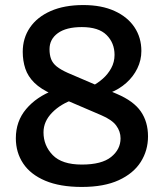

<svg xmlns="http://www.w3.org/2000/svg" viewBox="-20 -730 649 760"><path d="M303.9 10Q217.3 10 159 -14.7Q100.7 -39.4 71.7 -83Q42.7 -126.6 42.7 -182.7Q42.7 -250.1 83.5 -298.4Q124.4 -346.8 192.3 -372.7L274 -337Q220.8 -319.4 186.5 -284.4Q152.2 -249.5 152.2 -206.2Q152.2 -153.6 188.7 -116.1Q225.2 -78.6 303.9 -78.6Q382.7 -78.6 419.9 -108.7Q457.2 -138.7 457.2 -182.4Q457.2 -209.7 440.1 -232.9Q423.1 -256.1 380.3 -274.2L186.3 -357.4Q141.8 -377.1 116.1 -402.3Q90.5 -427.5 80.2 -458.5Q70 -489.6 70 -524.9Q70 -579 98.5 -620.8Q127 -662.7 180.6 -686.3Q234.3 -710 309.8 -710Q382 -710 433.5 -686.5Q485 -663.1 512.3 -622.1Q539.6 -581.2 539.6 -528.2Q539.6 -492 523.7 -459.3Q507.8 -426.6 479.9 -401.8Q452.1 -377 416.6 -363.1L343.2 -388.5Q365.7 -400 386.4 -418Q407 -436 420.2 -460.1Q433.4 -484.2 433.4 -512.8Q433.4 -560.1 401.8 -591.5Q370.3 -622.8 303.9 -622.8Q242.1 -622.8 209 -598.8Q176 -574.8 176 -535.2Q176 -512.7 182.3 -496.2Q188.6 -479.7 204.4 -466.9Q220.1 -454.2 248.4 -441.5L442.8 -358.2Q509.2 -329.9 537.5 -288.7Q565.9 -247.5 565.9 -190.1Q565.9 -134.6 537.2 -89.1Q508.4 -43.6 450.2 -16.8Q392 10 303.9 10Z"/></svg>

Font: REM Medium
Style: Regular
Weight: 500
Designer: Octavio Pardo
Foundry: Ashler Design
Version: Version 1.005;gftools[0.9.28]